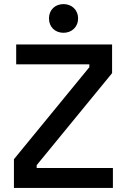

<svg xmlns="http://www.w3.org/2000/svg" viewBox="-20 -917 617 937"><path d="M48 0H531V-97H159V-111L527 -560V-700H59V-603H416V-589L48 -140ZM219 -827C219 -785 249 -757 290 -757C330 -757 361 -785 361 -827C361 -869 330 -897 290 -897C249 -897 219 -869 219 -827Z"/></svg>

Font: Meta Space Medium
Style: Regular
Weight: 500
Designer: Meta Pool / Florian Karsten
Foundry: Meta Pool / Florian Karsten
Version: Version 2.000;Glyphs 3.1.1 (3137)